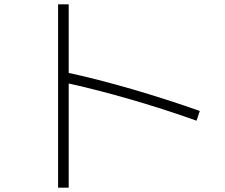

<svg xmlns="http://www.w3.org/2000/svg" viewBox="-20 -803 1040 886"><path d="M887 -246Q730 -302 573 -347Q416 -392 274 -423L286 -469Q430 -438 589.5 -391.5Q749 -345 902 -291ZM248 63V-783H297V63Z"/></svg>

Font: M PLUS 1 Code Light
Style: Regular
Weight: 300
Designer: Coji Morishita
Foundry: UNDERFOREST DESIGN
Version: Version 1.002